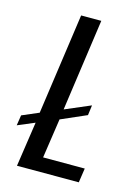

<svg xmlns="http://www.w3.org/2000/svg" viewBox="-95 -644 505 699"><g transform="rotate(15 157.0 -294.5)"><path d="M39 0 64 -169 0 -142 6 -181 69 -208 123 -589H199L150 -242L246 -283L241 -245L145 -203L123 -54H280L272 0Z"/></g></svg>

Font: Alumni Sans Medium
Style: Italic
Weight: 500
Italic angle: -8°
Designer: Robert E. Leuschke
Foundry: Robert E. Leuschke
Version: Version 1.016